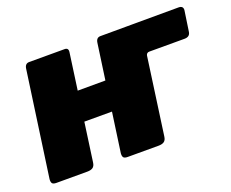

<svg xmlns="http://www.w3.org/2000/svg" viewBox="-92 -679 996 828"><g transform="rotate(-20 406.0 -265.5)"><path d="M770 -395H608Q596 -395 593 -382L436 -530L792 -531Q813 -531 812 -512L798 -417Q795 -395 770 -395ZM284 -510 217 -29Q215 -13 206 -6.5Q197 0 180 0H39Q24 0 19.5 -6Q15 -12 16 -25L84 -507Q87 -530 106 -530H269Q287 -530 284 -510ZM611 -510 544 -29Q542 -13 533 -6.5Q524 0 507 0H366Q351 0 346.5 -6Q342 -12 343 -25L411 -507Q414 -530 433 -530H596Q614 -530 611 -510ZM90 -207Q66 -207 69 -229L82 -323Q85 -342 107 -342L486 -343Q508 -343 505 -324L492 -229Q489 -207 464 -207Z"/></g></svg>

Font: Libre Franklin Black
Style: Italic
Weight: 900
Italic angle: -8°
Designer: Pablo Impallari, Rodrigo Fuenzalida, Nhung Nguyen
Foundry: Impallari Type
Version: Version 3.000